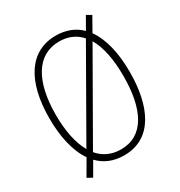

<svg xmlns="http://www.w3.org/2000/svg" viewBox="-179 -865 959 1021"><g transform="rotate(-30 300.0 -354.5)"><path d="M97 30 145 -53C183 -13 234 10 301 10C475 10 547 -151 547 -360C547 -477 524 -573 478 -637L526 -722L496 -739L454 -665C416 -703 365 -724 302 -724C140 -724 53 -585 53 -359C53 -249 74 -150 121 -82L66 13ZM92 -358C92 -559 162 -688 302 -688C357 -688 401 -668 434 -631L142 -120C109 -177 92 -259 92 -358ZM302 -26C244 -26 198 -48 164 -88L457 -600C490 -544 507 -462 507 -358C507 -153 441 -26 302 -26Z"/></g></svg>

Font: Noto Sans Mono ExtraLight
Style: Regular
Weight: 200
Designer: Monotype Design Team
Foundry: Monotype Imaging Inc.
Version: Version 2.014